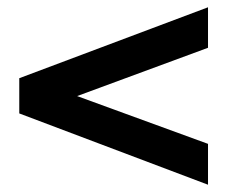

<svg xmlns="http://www.w3.org/2000/svg" viewBox="-20 -567 656 530"><path d="M192.9 -301.8 554.2 -169.9V-57.1L33.2 -253.9V-351.1L554.2 -546.9V-435.1Z"/></svg>

Font: Sarala
Style: Bold
Weight: 700
Designer: Andres Torresi
Foundry: Huerta Tipografica
Version: Version 1.004;PS 001.003;hotconv 1.0.70;makeotf.lib2.5.58329